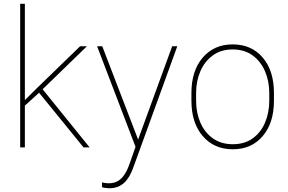

<svg xmlns="http://www.w3.org/2000/svg" viewBox="-20 -770 1503 1003"><path d="M448.2 0H416.5L184.1 -285.6L183.1 -284.7L109.9 -218.3V0H85.4V-750H109.9V-247.1L169.4 -306.2L398.4 -528.3H434.1L202.6 -303.7Z M879.4 -528.3H906.2L682.6 87.9Q681.6 90.8 680.2 94.2Q674.3 111.8 665.3 132.1Q656.2 152.3 641.8 170.9Q627.4 189.5 605.2 201.4Q583 213.4 550.3 213.4Q542.5 213.4 531 211.9Q519.5 210.4 513.2 208L512.7 183.1Q520.5 185.1 531.2 186.3Q542 187.5 546.9 187.5Q578.1 187.5 598.6 174.1Q619.1 160.6 633.3 137.2Q647.5 113.8 657.7 83L688 -2.9L487.3 -528.3H514.2L701.7 -40.5L705.1 -50.8Z M980 -284.2Q980 -400.4 1039.1 -469.2Q1098.1 -538.1 1195.3 -538.1Q1293.9 -538.1 1352.5 -469.2Q1411.1 -400.4 1411.1 -284.2V-244.1Q1411.1 -127.9 1352.5 -59.1Q1293.9 9.8 1196.3 9.8Q1098.1 9.8 1039.1 -59.1Q980 -127.9 980 -244.1ZM1004.4 -244.1Q1004.4 -181.6 1026.6 -129.9Q1048.8 -78.1 1091.8 -47.4Q1134.8 -16.6 1196.3 -16.6Q1257.8 -16.6 1300.3 -47.4Q1342.8 -78.1 1364.7 -129.9Q1386.7 -181.6 1386.7 -244.1V-284.2Q1386.7 -345.7 1364.5 -397.5Q1342.3 -449.2 1299.6 -480.5Q1256.8 -511.7 1195.3 -511.7Q1134.3 -511.7 1091.6 -480.5Q1048.8 -449.2 1026.6 -397.5Q1004.4 -345.7 1004.4 -284.2Z"/></svg>

Font: Robert Sans Thin
Style: Regular
Weight: 100
Designer: Christian Robertson (extended by Adam Twardoch)
Foundry: Google
Version: Version 12.135;April 2, 2019;FontCreator 11.5.0.2425 64-bit;